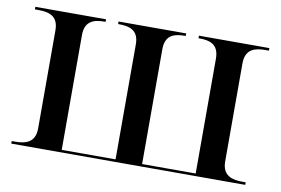

<svg xmlns="http://www.w3.org/2000/svg" viewBox="-62 -638 1085 741"><g transform="rotate(10 480.0 -268.0)"><path d="M21 0H938V-10H925C886 -10 846 -19 846 -76V-460C846 -518 886 -526 925 -526H938V-536H662V-526H665C704 -526 742 -518 742 -460V-10H532V-460C532 -518 570 -526 609 -526H612V-536H347V-526H350C389 -526 428 -518 428 -461V-10H217V-460C217 -518 256 -526 295 -526H298V-536H21V-526H34C74 -526 113 -518 113 -460V-76C113 -19 74 -10 34 -10H21Z"/></g></svg>

Font: Noto Serif Display Medium
Style: Regular
Weight: 500
Designer: Monotype Design Team
Foundry: Monotype Imaging Inc.
Version: Version 2.009